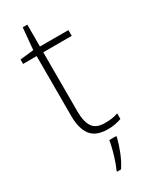

<svg xmlns="http://www.w3.org/2000/svg" viewBox="-225 -709 779 981"><g transform="rotate(-30 164.0 -219.0)"><path d="M223 -25Q246 -25 265.5 -28Q285 -31 301 -37V-4Q285 2 265 6Q245 10 220 10Q151 10 121 -29Q91 -68 91 -143V-496H11V-522L91 -531L103 -659H130V-530H298V-496H130V-146Q130 -87 150.5 -56Q171 -25 223 -25ZM239 68Q230 104 214 145Q198 186 175 221H152V214Q160 198 169.5 170.5Q179 143 187 112.5Q195 82 198 61H239Z"/></g></svg>

Font: Noto Sans Devanagari ExtraLight
Style: Regular
Weight: 200
Designer: Jelle Bosma - Monotype Design Team
Foundry: Monotype Imaging Inc.
Version: Version 2.004; ttfautohint (v1.8.4.7-5d5b)